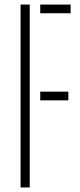

<svg xmlns="http://www.w3.org/2000/svg" viewBox="-20 -820 352 840"><path d="M70 0V-800H110V0ZM156 -381V-419H279V-381ZM156 -762V-800H289V-762Z"/></svg>

Font: Big Shoulders Stencil Text Thin
Style: Regular
Weight: 100
Designer: Patric King
Foundry: XO Type Co
Version: Version 2.001